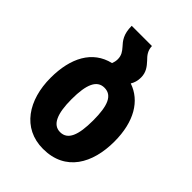

<svg xmlns="http://www.w3.org/2000/svg" viewBox="-221 -869 987 987"><g transform="rotate(45 273.0 -375.0)"><path d="M353 -547C363 -563 369 -582 369 -606C369 -645 349 -668 330 -689C310 -709 295 -728 294 -760H147C147 -699 169 -673 190 -650C205 -633 218 -616 218 -588C218 -575 215 -563 211 -553C96 -526 41 -421 41 -276C41 -116 121 10 272 10C435 10 505 -118 505 -276C505 -421 447 -515 353 -547ZM273 -113C219 -113 195 -170 195 -275C195 -383 219 -436 273 -436C329 -436 351 -383 351 -276C351 -169 329 -113 273 -113Z"/></g></svg>

Font: Noto Sans Georgian Condensed ExtraBold
Style: Regular
Weight: 800
Width: 3
Designer: Monotype Design Team, Akaki Razmadze
Foundry: Google LLC
Version: Version 2.005